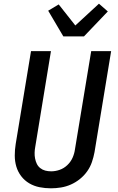

<svg xmlns="http://www.w3.org/2000/svg" viewBox="-20 -1012 640 1040"><path d="M256 8Q224 8 194 2Q164 -4 138.5 -19Q113 -34 95 -57.5Q77 -81 68.5 -109.5Q60 -138 60 -169.5Q60 -201 65 -232L148 -735H256L171 -217Q168 -201 167.5 -185Q167 -169 170 -153.5Q173 -138 179.5 -124.5Q186 -111 198 -101.5Q210 -92 225 -88Q240 -84 257 -84Q280 -84 303 -92Q326 -100 344.5 -117.5Q363 -135 373 -157.5Q383 -180 386 -203L474 -735H582L492 -188Q487 -161 478 -134.5Q469 -108 452.5 -84.5Q436 -61 413 -42.5Q390 -24 364 -12.5Q338 -1 310.5 3.5Q283 8 256 8ZM323 -815 241 -954 298 -988 388 -874 516 -992 564 -950 435 -815Z"/></svg>

Font: Iosevka Aile Semibold
Style: Italic
Weight: 600
Italic angle: -9°
Designer: Belleve Invis
Foundry: Belleve Invis
Version: Version 31.1.0; ttfautohint (v1.8.4)